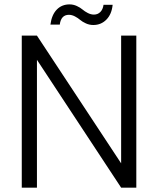

<svg xmlns="http://www.w3.org/2000/svg" viewBox="-20 -863 726 883"><path d="M537.1 -699.2H606.9V0H537.1L149.9 -587.9V0H80.1V-699.2H149.9L537.1 -111.8ZM211.9 -750Q217.8 -794.9 241 -818.8Q264.2 -842.8 299.8 -842.8Q317.4 -842.8 333.3 -835.4Q349.1 -828.1 359.4 -819.3Q369.6 -810.5 383.8 -803.2Q397.9 -795.9 412.1 -795.9Q429.2 -795.9 441.2 -807.6Q453.1 -819.3 456.1 -840.8H498Q493.7 -797.4 469.2 -772.7Q444.8 -748 409.2 -748Q391.1 -748 375 -755.4Q358.9 -762.7 348.6 -771.5Q338.4 -780.3 324.5 -787.6Q310.5 -794.9 296.9 -794.9Q260.7 -794.9 254.9 -750Z"/></svg>

Font: SVN-Poppins Light
Style: Regular
Weight: 300
Designer: Ninad Kale (Devanagari), Jonny Pinhorn (Latin)
Foundry: Indian Type Foundry
Version: Version 3.002 2017